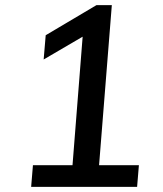

<svg xmlns="http://www.w3.org/2000/svg" viewBox="-20 -732 640 752"><path d="M261 -47 308 -643 363 -623 151 -499 159 -594 358 -712H418L365 -47ZM102 0 109 -85H524L517 0Z"/></svg>

Font: Muli SemiBold
Style: Italic
Weight: 600
Italic angle: -4.541°
Designer: Vernon Adams
Foundry: Vernon Adams
Version: Version 2.100; ttfautohint (v1.8.1.43-b0c9)